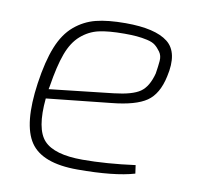

<svg xmlns="http://www.w3.org/2000/svg" viewBox="-63 -559 655 637"><g transform="rotate(10 264.5 -241.0)"><path d="M425 -36 429 -8Q361 12 237 12Q118 12 78 -47.5Q38 -107 58 -247Q69 -323 88.5 -371.5Q108 -420 140 -447Q172 -474 211.5 -484Q251 -494 311 -494Q411 -494 453.5 -460.5Q496 -427 477 -344Q464 -283 427.5 -258Q391 -233 311 -225L93 -202Q83 -98 118 -60.5Q153 -23 248 -23Q328 -23 425 -36ZM97 -234 312 -258Q374 -265 400 -283Q426 -301 438 -347Q442 -372 443.5 -390Q445 -408 436 -420.5Q427 -433 417.5 -440.5Q408 -448 390 -452Q372 -456 354.5 -457.5Q337 -459 313 -459Q259 -459 226.5 -451.5Q194 -444 167.5 -421Q141 -398 125.5 -356Q110 -314 99 -244Z"/></g></svg>

Font: Exo 2.0 Extra Light
Style: Italic
Weight: 250
Italic angle: -8°
Designer: Natanael Gama
Version: Version 1.001;PS 001.001;hotconv 1.0.70;makeotf.lib2.5.58329